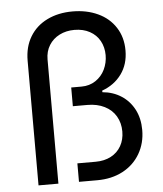

<svg xmlns="http://www.w3.org/2000/svg" viewBox="-52 -763 685 808"><g transform="rotate(-5 290.5 -358.5)"><path d="M284.2 -716.8Q343.8 -716.8 391.1 -694.8Q438.5 -672.9 465.3 -631.3Q492.2 -589.8 492.2 -534.2Q492.2 -475.6 461.9 -434.1Q431.6 -392.6 379.9 -374V-367.2Q424.8 -363.3 459.5 -340.8Q494.1 -318.4 513.7 -280.8Q533.2 -243.2 533.2 -194.3Q533.2 -138.7 507.3 -94.2Q481.4 -49.8 434.6 -24.9Q387.7 0 326.2 0H249V-78.1H326.2Q363.3 -78.1 391.1 -92.8Q418.9 -107.4 434.1 -134.3Q449.2 -161.1 449.2 -195.3Q449.2 -231.4 432.6 -259.8Q416 -288.1 384.8 -303.7Q353.5 -319.3 312.5 -319.3H251V-398.4H294.9Q328.1 -398.4 354 -415.5Q379.9 -432.6 393.6 -460.9Q407.2 -489.3 407.2 -521.5Q407.2 -554.7 392.6 -581.5Q377.9 -608.4 350.1 -623.5Q322.3 -638.7 285.2 -638.7Q250 -638.7 222.2 -624.5Q194.3 -610.4 178.2 -584.5Q162.1 -558.6 162.1 -524.4V0H78.1V-526.4Q78.1 -585 104 -627.9Q129.9 -670.9 176.8 -693.8Q223.6 -716.8 284.2 -716.8Z"/></g></svg>

Font: WEMIX Pretendard Variable
Style: Regular
Weight: 400
Designer: Base glyphs from Inter by Rasmus Andersson; Hangeul glyphs from Noto Sans CJK(Source Han Sans) by Jang Soo-young and Kan
Foundry: Kil Hyung-jin
Version: Version 1.000;Glyphs 3.2 (3208)